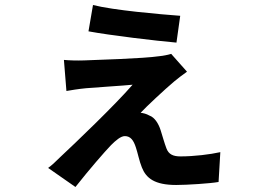

<svg xmlns="http://www.w3.org/2000/svg" viewBox="-20 -674 1040 766"><path d="M351 -654 333 -549C419 -533 603 -511 684 -504L699 -611C618 -617 433 -633 351 -654ZM726 -388 663 -459C654 -456 630 -451 617 -450C550 -440 359 -435 316 -433C288 -432 255 -433 235 -435L245 -311C263 -314 291 -319 323 -322C368 -326 470 -332 509 -336C439 -255 280 -103 219 -46C198 -25 187 -15 172 -4L281 72C337 1 397 -68 423 -95C442 -114 462 -131 478 -131C501 -131 513 -114 522 -86C529 -66 536 -30 546 -6C563 37 597 64 683 64C726 64 819 58 852 52L859 -67C819 -58 755 -50 700 -50C671 -50 653 -58 644 -82C636 -103 628 -132 621 -154C613 -180 597 -206 576 -213C564 -220 551 -223 541 -224C561 -246 639 -319 675 -349C688 -360 709 -376 726 -388Z"/></svg>

Font: Noto Sans CJK SC
Style: Bold
Weight: 700
Designer: Ryoko NISHIZUKA 西塚涼子 (kana, bopomofo & ideographs); Paul D. Hunt (Latin, Greek & Cyrillic); Sandoll Communications 산돌커뮤니
Foundry: Adobe
Version: Version 2.004;hotconv 1.0.118;makeotfexe 2.5.65603